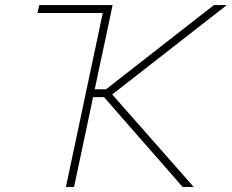

<svg xmlns="http://www.w3.org/2000/svg" viewBox="-20 -733 910 753"><path d="M238.5 0Q251.5 -60 263.2 -116.5Q275 -173 289 -238L338.5 -472Q351 -529.5 361.5 -579.8Q372 -630 383 -682H127L134 -713H421.5Q409 -653 397 -596.2Q385 -539.5 370.5 -472.5L351.5 -383H396L566.5 -516Q626 -562.5 684 -607.8Q742 -653 819 -713H869.5Q795.5 -655.5 725.8 -601Q656 -546.5 587.5 -493L420 -362.5L543.5 -222.5Q575 -187 610.5 -146.5Q646 -106 679.8 -67.8Q713.5 -29.5 739.5 0H696Q648 -55 606.2 -102.8Q564.5 -150.5 524.5 -196L388 -352H345L321 -238Q307 -173 295.2 -116.5Q283.5 -60 270.5 0Z"/></svg>

Font: Commissioner Thin
Style: Italic
Weight: 100
Italic angle: -12°
Designer: Kostas Bartsokas
Foundry: Kostas Bartsokas
Version: Version 1.000; ttfautohint (v1.8.3)